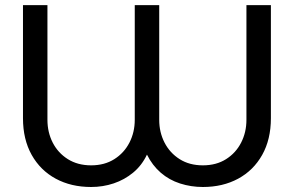

<svg xmlns="http://www.w3.org/2000/svg" viewBox="-20 -720 1151 752"><path d="M336.8 12.4Q258.6 12.4 198.4 -20.1Q138.2 -52.6 104.1 -113.3Q70 -174 70 -257.2V-700H165.8V-250.6Q165.8 -202 186.4 -161.5Q207.1 -121 245.7 -96.7Q284.4 -72.4 336.9 -72.4Q389.4 -72.4 427.8 -96.7Q466.2 -121 487 -161.5Q507.8 -202 507.8 -250.6V-700H603.6V-250.6Q603.6 -202 624.4 -161.5Q645.2 -121 683.6 -96.7Q721.9 -72.4 774.6 -72.4Q827.2 -72.4 865.5 -96.7Q903.9 -121 924.5 -161.5Q945.2 -202 945.2 -250.6V-700H1041V-257.2Q1041 -174 1006.9 -113.3Q972.8 -52.6 912.7 -20.1Q852.6 12.4 774.6 12.4Q728.2 12.4 685.4 -1.3Q642.6 -15 609.6 -43.6Q576.6 -72.2 555.6 -114.4Q535.6 -72.2 501.7 -44.1Q467.8 -16 425.5 -1.8Q383.2 12.4 336.8 12.4Z"/></svg>

Font: MuseoModerno Thin
Style: Regular
Weight: 100
Designer: Pablo Cosgaya, Héctor Gatti, Marcela Romero, and the Authors of The MuseoModerno Project.
Foundry: Omnibus-Type Team
Version: Version 1.003